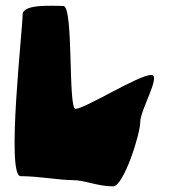

<svg xmlns="http://www.w3.org/2000/svg" viewBox="-20 -745 596 679"><path d="M53 -122C114 -122 190 -108 237 -108C281 -108 324 -86 380 -86C417 -86 476 -270 476 -314C476 -356 551 -480 515 -480C470 -480 280 -360 247 -360C220 -360 241 -724 204 -724C164 -724 60 -732 60 -693C60 -641 1 -122 53 -122Z"/></svg>

Font: CiSf CamouflageKit II
Style: Regular
Weight: 400
Version: Version 1